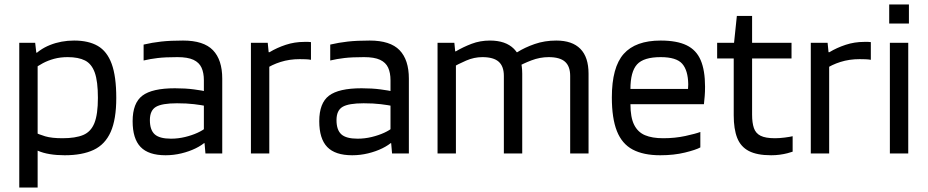

<svg xmlns="http://www.w3.org/2000/svg" viewBox="-20 -685 4140 857"><path d="M66 152V-494H137L142 -450H148V152ZM131 -377 120 -425Q153 -464 203 -484Q253 -504 311 -504Q375 -504 416.5 -480Q458 -456 478.5 -400Q499 -344 499 -248Q499 -152 474 -96Q449 -40 398 -16Q347 8 269 8Q233 8 202.5 3Q172 -2 149.5 -12Q127 -22 112 -36L132 -96Q153 -85 182 -76.5Q211 -68 259 -68Q317 -68 351.5 -82.5Q386 -97 401.5 -136Q417 -175 417 -248Q417 -322 403 -361Q389 -400 359.5 -415Q330 -430 282 -430Q249 -430 221.5 -422.5Q194 -415 171.5 -403Q149 -391 131 -377Z M572 -144Q572 -225 615.5 -258Q659 -291 761 -291Q808 -291 845.5 -286Q883 -281 904 -276V-211Q879 -216 846.5 -220Q814 -224 770 -224Q703 -224 676 -208Q649 -192 649 -149Q649 -105 670.5 -85.5Q692 -66 743 -66Q775 -66 806 -73.5Q837 -81 862 -92.5Q887 -104 900 -116V-54Q882 -37 853.5 -23Q825 -9 790 -0.5Q755 8 719 8Q643 8 607.5 -29Q572 -66 572 -144ZM897 0 893 -46H890V-327Q890 -360 879.5 -383Q869 -406 843.5 -418Q818 -430 772 -430Q718 -430 684 -426Q650 -422 621 -415V-486Q659 -495 699.5 -499.5Q740 -504 797 -504Q889 -504 930.5 -461Q972 -418 972 -334V0Z M1100 0V-494H1175L1182 -424V0ZM1164 -376V-452H1183Q1216 -472 1255.5 -485Q1295 -498 1338 -498Q1349 -498 1356.5 -498Q1364 -498 1368 -497V-418Q1358 -420 1344.5 -420.5Q1331 -421 1318 -421Q1272 -421 1232.5 -408.5Q1193 -396 1164 -376Z M1405 -144Q1405 -225 1448.5 -258Q1492 -291 1594 -291Q1641 -291 1678.5 -286Q1716 -281 1737 -276V-211Q1712 -216 1679.5 -220Q1647 -224 1603 -224Q1536 -224 1509 -208Q1482 -192 1482 -149Q1482 -105 1503.5 -85.5Q1525 -66 1576 -66Q1608 -66 1639 -73.5Q1670 -81 1695 -92.5Q1720 -104 1733 -116V-54Q1715 -37 1686.5 -23Q1658 -9 1623 -0.5Q1588 8 1552 8Q1476 8 1440.5 -29Q1405 -66 1405 -144ZM1730 0 1726 -46H1723V-327Q1723 -360 1712.5 -383Q1702 -406 1676.5 -418Q1651 -430 1605 -430Q1551 -430 1517 -426Q1483 -422 1454 -415V-486Q1492 -495 1532.5 -499.5Q1573 -504 1630 -504Q1722 -504 1763.5 -461Q1805 -418 1805 -334V0Z M1933 0V-494H2008L2015 -424V0ZM1997 -383V-456H2015Q2047 -475 2085 -489.5Q2123 -504 2167 -504Q2237 -504 2274 -467Q2311 -430 2311 -356V0H2229V-346Q2229 -389 2206 -409.5Q2183 -430 2133 -430Q2096 -430 2060.5 -414.5Q2025 -399 1997 -383ZM2285 -384V-452H2289Q2322 -473 2366.5 -488.5Q2411 -504 2463 -504Q2534 -504 2570.5 -467Q2607 -430 2607 -356V0H2525V-346Q2525 -389 2502 -409.5Q2479 -430 2429 -430Q2390 -430 2352 -415.5Q2314 -401 2285 -384Z M2929 -430Q2853 -430 2823.5 -397.5Q2794 -365 2794 -288H3051Q3051 -292 3051.5 -297.5Q3052 -303 3052 -309Q3051 -371 3025 -400.5Q2999 -430 2929 -430ZM3106 -27Q3086 -16 3037 -4Q2988 8 2927 8Q2852 8 2804 -17.5Q2756 -43 2733.5 -100Q2711 -157 2711 -250Q2711 -385 2764 -444.5Q2817 -504 2929 -504Q3001 -504 3044.5 -483Q3088 -462 3107.5 -416.5Q3127 -371 3127 -298Q3127 -274 3125.5 -256.5Q3124 -239 3122 -220H2794Q2794 -161 2810.5 -128Q2827 -95 2859 -81.5Q2891 -68 2940 -68Q2993 -68 3039 -78Q3085 -88 3106 -96Z M3518 -8Q3510 -5 3494.5 -1Q3479 3 3460.5 5.5Q3442 8 3422 8Q3359 8 3322.5 -11Q3286 -30 3270.5 -69.5Q3255 -109 3255 -170V-480L3269 -614H3337V-173Q3337 -137 3345 -113.5Q3353 -90 3375 -79Q3397 -68 3439 -68Q3459 -68 3482.5 -71Q3506 -74 3518 -77ZM3181 -424V-494H3513V-424Z M3599 0V-494H3674L3681 -424V0ZM3663 -376V-452H3682Q3715 -472 3754.5 -485Q3794 -498 3837 -498Q3848 -498 3855.5 -498Q3863 -498 3867 -497V-418Q3857 -420 3843.5 -420.5Q3830 -421 3817 -421Q3771 -421 3731.5 -408.5Q3692 -396 3663 -376Z M3952 0V-494H4034V0ZM3949 -580V-665H4037V-580Z"/></svg>

Font: Blinker
Style: Regular
Weight: 400
Designer: Juergen Huber
Foundry: supertype
Version: 1.017